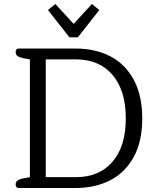

<svg xmlns="http://www.w3.org/2000/svg" viewBox="-20 -937 777 957"><path d="M219 -887 256 -917 347 -818 438 -917 475 -887 368 -751H326ZM58 -17Q58 -30 67 -37Q76 -44 96 -48L129 -54V-641L96 -647Q76 -651 67 -658Q58 -665 58 -678Q58 -686 62 -690.5Q66 -695 72 -695H358Q454 -695 528.5 -657Q603 -619 646 -540.5Q689 -462 689 -347Q689 -231 646 -153.5Q603 -76 528.5 -38Q454 0 358 0H72Q66 0 62 -4.5Q58 -9 58 -17ZM358 -54Q475 -54 541 -131Q607 -208 607 -347Q607 -486 541 -563.5Q475 -641 358 -641H208V-54Z"/></svg>

Font: Maitree
Style: Regular
Weight: 400
Designer: CadsonDemak Team
Foundry: CadsonDemak
Version: Version 1.001